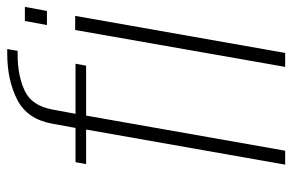

<svg xmlns="http://www.w3.org/2000/svg" viewBox="-162 -666 828 544"><g transform="rotate(-90 252.0 -394.0)"><path d="M57.5 0H97L196.5 -564H338L343.5 -594H201.5L213.5 -658.5Q224 -718 267 -738Q310 -758 368.5 -758H380L385 -787.5H372Q296.5 -787.5 241.2 -759Q186 -730.5 173.5 -659.5L161.5 -594H64.5L59 -564H157ZM334.5 0H374L479 -595H439ZM464.5 -737.5 453 -675H493L504.5 -737.5Z"/></g></svg>

Font: Anybody SemiCondensed ExtraLight
Style: Italic
Weight: 250
Width: 4
Italic angle: -10°
Version: Version 1.113;gftools[0.9.25]